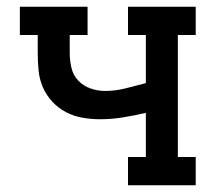

<svg xmlns="http://www.w3.org/2000/svg" viewBox="-20 -550 640 570"><path d="M360 0V-84H413V-215Q379 -207 345 -201.5Q311 -196 277 -196Q251 -196 225 -200.5Q199 -205 176 -217Q153 -229 135 -248.5Q117 -268 107 -291.5Q97 -315 94.5 -341Q92 -367 92 -393V-446H39V-530H240V-446H187V-393Q187 -371 192 -349Q197 -327 212 -311Q227 -295 248.5 -287.5Q270 -280 292 -280Q322 -280 352 -287.5Q382 -295 412 -303H413V-446H360V-530H561V-446H508V-84H561V0Z"/></svg>

Font: Iosevka Curly Slab MdEx
Style: Regular
Weight: 500
Width: 7
Monospace: yes
Designer: Belleve Invis
Foundry: Belleve Invis
Version: Version 11.1.0; ttfautohint (v1.8.3)